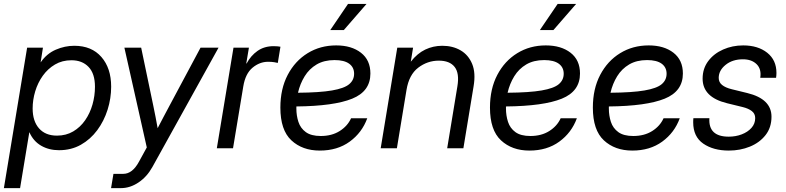

<svg xmlns="http://www.w3.org/2000/svg" viewBox="-35 -760 4029 984"><path d="M-15.1 204.1 104 -515.6H185.1L173.3 -440.9H173.8Q204.6 -485.4 251 -505.4Q297.4 -525.4 345.7 -525.4Q434.6 -525.4 484.6 -468Q534.7 -410.6 534.7 -315.9Q534.7 -255.9 516.4 -197.8Q498 -139.6 463.4 -92.8Q428.7 -45.9 379.4 -18.1Q330.1 9.8 267.6 9.8Q215.8 9.8 176 -13.2Q136.2 -36.1 115.7 -82H115.2L67.9 204.1ZM256.8 -64.9Q303.7 -64.9 340.1 -86.4Q376.5 -107.9 401.4 -143.8Q426.3 -179.7 439 -224.4Q451.7 -269 451.7 -315.4Q451.7 -382.8 418.9 -417Q386.2 -451.2 331.1 -451.2Q283.7 -451.2 246.8 -429.4Q210 -407.7 184.3 -371.8Q158.7 -335.9 145.5 -292Q132.3 -248 132.3 -204.1Q132.3 -139.2 165 -102.1Q197.8 -64.9 256.8 -64.9Z M534.2 204.1 546.4 130.9H597.2Q643.6 130.9 677.2 68.8L717.3 -4.4L602.5 -515.6H688.5L750.5 -218.8Q756.3 -189.9 762.2 -160.9Q768.1 -131.8 772.9 -103Q788.1 -131.8 803.2 -160.9Q818.4 -189.9 834 -218.8L992.7 -515.6H1085L746.1 95.7Q718.3 146 675 175Q631.8 204.1 585 204.1Z M1076.2 0 1161.6 -515.6H1240.7L1227.1 -434.6H1229Q1250 -474.6 1284.7 -499Q1319.3 -523.4 1367.7 -523.4Q1378.9 -523.4 1388.2 -522.5Q1397.5 -521.5 1402.3 -520.5L1388.7 -437.5Q1383.8 -439 1370.4 -441.2Q1356.9 -443.4 1338.9 -443.4Q1295.9 -443.4 1259.3 -413.1Q1222.7 -382.8 1211.9 -317.4L1159.2 0Z M1604 11.7Q1514.6 11.7 1458.3 -40.8Q1401.9 -93.3 1401.9 -208.5Q1401.9 -304.7 1439.5 -376.2Q1477.1 -447.8 1541.7 -487.5Q1606.4 -527.3 1688 -527.3Q1766.6 -527.3 1814.9 -489.7Q1863.3 -452.1 1863.3 -383.3Q1863.3 -292 1769.8 -254.2Q1676.3 -216.3 1483.9 -214.4Q1483.9 -209 1483.9 -203.6Q1483.9 -167.5 1494.4 -135.3Q1504.9 -103 1532.2 -83Q1559.6 -63 1608.9 -63Q1665.5 -63 1705.8 -88.4Q1746.1 -113.8 1764.2 -153.8H1847.2Q1820.3 -80.1 1757.3 -34.2Q1694.3 11.7 1604 11.7ZM1492.2 -284.7Q1604 -285.6 1666.5 -296.4Q1729 -307.1 1754.4 -328.4Q1779.8 -349.6 1779.8 -382.3Q1779.8 -415 1754.4 -433.6Q1729 -452.1 1679.7 -452.1Q1626 -452.1 1587.9 -429.7Q1549.8 -407.2 1526.4 -369.1Q1502.9 -331.1 1492.2 -284.7ZM1657.7 -606 1748.5 -739.7H1843.3L1727.1 -606Z M2048.3 -298.8 1999 0H1916L2001 -515.6H2082L2070.3 -443.8Q2103.5 -486.3 2144.3 -505.9Q2185.1 -525.4 2231.9 -525.4Q2285.2 -525.4 2325.4 -502Q2365.7 -478.5 2384.8 -432.4Q2403.8 -386.2 2392.1 -317.4L2339.8 0H2256.8L2309.1 -317.4Q2320.3 -384.3 2295.2 -416.7Q2270 -449.2 2213.9 -449.2Q2155.8 -449.2 2108.4 -413.1Q2061 -377 2048.3 -298.8Z M2678.2 11.7Q2588.9 11.7 2532.5 -40.8Q2476.1 -93.3 2476.1 -208.5Q2476.1 -304.7 2513.7 -376.2Q2551.3 -447.8 2616 -487.5Q2680.7 -527.3 2762.2 -527.3Q2840.8 -527.3 2889.2 -489.7Q2937.5 -452.1 2937.5 -383.3Q2937.5 -292 2844 -254.2Q2750.5 -216.3 2558.1 -214.4Q2558.1 -209 2558.1 -203.6Q2558.1 -167.5 2568.6 -135.3Q2579.1 -103 2606.4 -83Q2633.8 -63 2683.1 -63Q2739.7 -63 2780 -88.4Q2820.3 -113.8 2838.4 -153.8H2921.4Q2894.5 -80.1 2831.5 -34.2Q2768.6 11.7 2678.2 11.7ZM2566.4 -284.7Q2678.2 -285.6 2740.7 -296.4Q2803.2 -307.1 2828.6 -328.4Q2854 -349.6 2854 -382.3Q2854 -415 2828.6 -433.6Q2803.2 -452.1 2753.9 -452.1Q2700.2 -452.1 2662.1 -429.7Q2624 -407.2 2600.6 -369.1Q2577.1 -331.1 2566.4 -284.7ZM2731.9 -606 2822.8 -739.7H2917.5L2801.3 -606Z M3205.6 11.7Q3116.2 11.7 3059.8 -40.8Q3003.4 -93.3 3003.4 -208.5Q3003.4 -304.7 3041 -376.2Q3078.6 -447.8 3143.3 -487.5Q3208 -527.3 3289.6 -527.3Q3368.2 -527.3 3416.5 -489.7Q3464.8 -452.1 3464.8 -383.3Q3464.8 -292 3371.3 -254.2Q3277.8 -216.3 3085.4 -214.4Q3085.4 -209 3085.4 -203.6Q3085.4 -167.5 3095.9 -135.3Q3106.4 -103 3133.8 -83Q3161.1 -63 3210.4 -63Q3267.1 -63 3307.4 -88.4Q3347.7 -113.8 3365.7 -153.8H3448.7Q3421.9 -80.1 3358.9 -34.2Q3295.9 11.7 3205.6 11.7ZM3093.8 -284.7Q3205.6 -285.6 3268.1 -296.4Q3330.6 -307.1 3356 -328.4Q3381.3 -349.6 3381.3 -382.3Q3381.3 -415 3356 -433.6Q3330.6 -452.1 3281.2 -452.1Q3227.5 -452.1 3189.5 -429.7Q3151.4 -407.2 3127.9 -369.1Q3104.5 -331.1 3093.8 -284.7Z M3700.2 11.7Q3621.1 11.7 3569.3 -23.9Q3517.6 -59.6 3517.6 -133.3Q3517.6 -138.7 3517.8 -143.8Q3518.1 -148.9 3518.6 -154.3H3600.6Q3594.7 -59.6 3699.7 -59.6Q3735.4 -59.6 3766.1 -71.3Q3796.9 -83 3816.2 -104.5Q3835.4 -126 3835.4 -154.8Q3835.4 -177.2 3818.1 -190.7Q3800.8 -204.1 3771 -211.4L3690.9 -231Q3565.9 -261.7 3565.9 -356.9Q3565.9 -408.7 3594.7 -447Q3623.5 -485.4 3671.1 -506.3Q3718.8 -527.3 3773.9 -527.3Q3849.6 -527.3 3897 -489.7Q3944.3 -452.1 3944.3 -386.2Q3944.3 -379.9 3943.8 -374Q3943.4 -368.2 3942.4 -361.3H3861.3Q3868.2 -405.8 3842.8 -430.9Q3817.4 -456.1 3772.5 -456.1Q3718.8 -456.1 3683.6 -427.5Q3648.4 -398.9 3648.4 -360.8Q3648.4 -338.4 3665.8 -324.5Q3683.1 -310.5 3715.3 -302.7L3794.9 -283.2Q3918.9 -252.9 3918.9 -162.1Q3918.9 -106.4 3888.4 -67.6Q3857.9 -28.8 3808.1 -8.5Q3758.3 11.7 3700.2 11.7Z"/></svg>

Font: Inter Display
Style: Italic
Weight: 400
Italic angle: -9.39999°
Designer: Rasmus Andersson
Foundry: rsms
Version: Version 4.000;git-a52131595